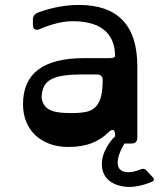

<svg xmlns="http://www.w3.org/2000/svg" viewBox="-20 -580 648 776"><path d="M270 -123Q303 -123 326.5 -127.5Q350 -132 365 -146.5Q380 -161 387.5 -187Q395 -213 395 -256Q395 -279 371 -279H314Q268 -279 237.5 -274.5Q207 -270 188 -260Q169 -250 160 -234.5Q151 -219 149 -198Q148 -190 148.5 -183.5Q149 -177 152 -169Q158 -153 169 -144Q180 -135 195 -130.5Q210 -126 229 -124.5Q248 -123 270 -123ZM596 135Q610 149 591 156Q528 181 481 174Q434 167 411 140Q388 113 392.5 70Q397 27 436 -20Q438 -22 445 -28V-35Q445 -52 437.5 -54.5Q430 -57 418 -45Q389 -16 349.5 -1Q310 14 256 14Q214 14 180.5 1.5Q147 -11 123 -33.5Q99 -56 86 -88Q73 -120 73 -159Q73 -345 319 -345H421Q445 -345 445 -354Q445 -417 407 -453.5Q369 -490 290 -494Q251 -496 214 -487Q177 -478 142 -463Q129 -457 121 -461.5Q113 -466 113 -480V-501Q113 -521 133 -529Q217 -560 299 -560Q535 -560 535 -312V-24Q535 0 511 0H483Q460 39 456.5 65Q453 91 464 103.5Q475 116 498 116Q521 116 550 104Q563 99 571 108Z"/></svg>

Font: OpenDyslexic 3
Style: Regular
Weight: 400
Designer: Abelardo Gonzalez
Version: Version 1.000;PS 001.001;hotconv 1.0.56